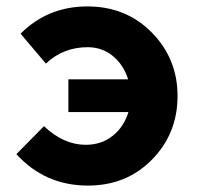

<svg xmlns="http://www.w3.org/2000/svg" viewBox="-20 -566 615 598"><path d="M193 -217V-319H379Q365 -364 331.5 -391.5Q298 -419 253 -419Q177 -419 123 -368L44 -461Q129 -546 252 -546Q373 -546 453 -464.5Q533 -383 533 -267Q533 -150 453.5 -69Q374 12 254 12Q120 12 31 -86L117 -173Q178 -115 247 -115Q296 -115 331 -143Q366 -171 380 -217Z"/></svg>

Font: Quicksand
Style: Bold
Weight: 700
Version: Version 3.000